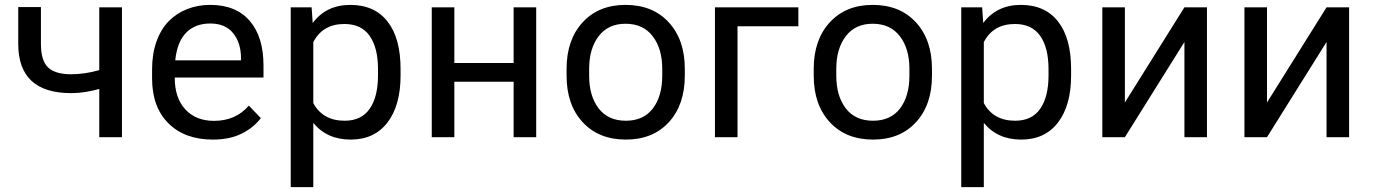

<svg xmlns="http://www.w3.org/2000/svg" viewBox="-20 -558 5583 781"><path d="M54.2 -529.3H146.5V-379.4Q146.5 -311 175.8 -283.4Q205.1 -255.9 269.5 -255.9Q327.6 -256.3 383.8 -272.9V-528.3H476.1V0H383.8V-196.3Q325.2 -179.2 269.5 -179.2Q54.2 -179.2 54.2 -379.4Z M598.6 -239.7V-275.9Q598.6 -339.4 616.7 -389.6Q634.8 -439.9 666.7 -472.2Q698.7 -504.4 741.7 -521.2Q784.7 -538.1 835 -538.1Q939.9 -538.1 995.8 -473.1Q1051.8 -408.2 1051.8 -291.5V-242.7H690.9V-240.7Q690.9 -159.7 733.9 -113Q776.9 -66.4 850.6 -66.4Q939 -66.4 992.2 -128.4L1041 -77.6Q1012.2 -39.1 963.4 -14.6Q914.6 9.8 845.7 9.8Q731.9 9.8 665.3 -56.2Q598.6 -122.1 598.6 -239.7ZM692.9 -312.5H960.4V-323.2Q959.5 -385.3 927.7 -423.8Q896 -462.4 835.4 -462.4Q773.4 -462.4 736.8 -424.6Q700.2 -386.7 692.9 -312.5Z M1254.4 203.1H1162.6V-528.3H1247.6L1252 -464.4Q1307.1 -538.1 1404.8 -538.1Q1503.4 -538.1 1556.4 -470.5Q1609.4 -402.8 1609.4 -276.9V-251Q1609.4 -129.4 1556.2 -59.8Q1502.9 9.8 1406.2 9.8Q1310.1 9.8 1254.4 -58.1ZM1380.9 -460.4Q1292.5 -460.4 1254.4 -386.7V-138.7Q1293 -66.9 1381.8 -66.9Q1450.2 -66.9 1483.9 -115.7Q1517.6 -164.6 1517.6 -251V-276.9Q1517.6 -363.8 1483.6 -412.1Q1449.7 -460.4 1380.9 -460.4Z M1736.3 0V-528.3H1828.1V-301.8H2069.3V-528.3H2161.1V0H2069.3V-225.6H1828.1V0Z M2284.7 -250V-278.3Q2284.7 -396 2349.9 -467Q2415 -538.1 2524.4 -538.1Q2635.3 -538.1 2700.4 -467Q2765.6 -396 2765.6 -278.3V-250Q2765.6 -131.8 2700.7 -61Q2635.7 9.8 2525.9 9.8Q2415.5 9.8 2350.1 -61Q2284.7 -131.8 2284.7 -250ZM2376.5 -278.3V-250Q2376.5 -167.5 2415 -117.2Q2453.6 -66.9 2525.9 -66.9Q2597.7 -66.9 2635.7 -116.9Q2673.8 -167 2673.8 -250V-278.3Q2673.8 -359.9 2635 -410.6Q2596.2 -461.4 2524.4 -461.4Q2453.6 -461.4 2415 -410.6Q2376.5 -359.9 2376.5 -278.3Z M3227.5 -528.3V-451.2H2980V0H2888.2V-528.3Z M3290 -250V-278.3Q3290 -396 3355.2 -467Q3420.4 -538.1 3529.8 -538.1Q3640.6 -538.1 3705.8 -467Q3771 -396 3771 -278.3V-250Q3771 -131.8 3706.1 -61Q3641.1 9.8 3531.2 9.8Q3420.9 9.8 3355.5 -61Q3290 -131.8 3290 -250ZM3381.8 -278.3V-250Q3381.8 -167.5 3420.4 -117.2Q3459 -66.9 3531.2 -66.9Q3603 -66.9 3641.1 -116.9Q3679.2 -167 3679.2 -250V-278.3Q3679.2 -359.9 3640.4 -410.6Q3601.6 -461.4 3529.8 -461.4Q3459 -461.4 3420.4 -410.6Q3381.8 -359.9 3381.8 -278.3Z M3981.9 203.1H3890.1V-528.3H3975.1L3979.5 -464.4Q4034.7 -538.1 4132.3 -538.1Q4231 -538.1 4283.9 -470.5Q4336.9 -402.8 4336.9 -276.9V-251Q4336.9 -129.4 4283.7 -59.8Q4230.5 9.8 4133.8 9.8Q4037.6 9.8 3981.9 -58.1ZM4108.4 -460.4Q4020 -460.4 3981.9 -386.7V-138.7Q4020.5 -66.9 4109.4 -66.9Q4177.7 -66.9 4211.4 -115.7Q4245.1 -164.6 4245.1 -251V-276.9Q4245.1 -363.8 4211.2 -412.1Q4177.2 -460.4 4108.4 -460.4Z M4463.9 -528.3H4555.7V-141.1L4797.9 -528.3H4889.6V0H4797.9V-387.2L4555.7 0H4463.9Z M5042 -528.3H5133.8V-141.1L5376 -528.3H5467.8V0H5376V-387.2L5133.8 0H5042Z"/></svg>

Font: Bert Sans Medium
Style: Regular
Weight: 500
Designer: Christian Robertson, Adam Twardoch, & Cristiano Sobral
Foundry: Google
Version: Version 12.135;January 10, 2020;FontCreator 12.0.0.2547 64-b